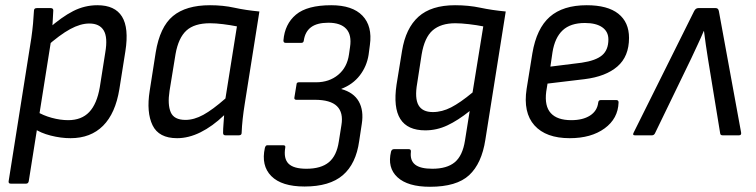

<svg xmlns="http://www.w3.org/2000/svg" viewBox="-20 -518 2893 735"><path d="M250 11Q213 11 174 1Q135 -9 111 -26L119 -92Q145 -76 178 -67Q211 -58 241 -58Q292 -58 321.5 -89Q351 -120 362 -184L383 -317Q393 -375 377 -401.5Q361 -428 322 -428Q288 -428 248.5 -406.5Q209 -385 156 -338L164 -407Q216 -453 260 -475.5Q304 -498 353 -498Q420 -498 447 -454.5Q474 -411 460 -322L437 -177Q422 -84 374.5 -36.5Q327 11 250 11ZM21 185Q12 185 13 176L100 -373Q104 -401 106.5 -428Q109 -455 110 -477Q110 -487 121 -487H174Q184 -487 184 -478Q183 -465 182 -441.5Q181 -418 179 -405L176 -366L90 176Q88 185 80 185Z M658 11Q588 11 564 -38.5Q540 -88 553 -170L576 -317Q592 -415 642 -456.5Q692 -498 784 -498Q834 -498 877 -488.5Q920 -479 973 -474L917 -121Q912 -90 909 -62.5Q906 -35 905 -9Q905 0 894 0H843Q834 0 834 -9Q834 -25 835.5 -42.5Q837 -60 838 -77Q793 -34 747.5 -11.5Q702 11 658 11ZM690 -59Q723 -59 758.5 -78.5Q794 -98 843 -141L887 -417Q862 -422 834 -425.5Q806 -429 784 -429Q724 -429 693.5 -401Q663 -373 652 -311L629 -170Q621 -118 633.5 -88.5Q646 -59 690 -59Z M1146 196Q1058 196 1018.5 156Q979 116 994 48Q997 38 1003 38H1064Q1074 38 1072 47Q1065 89 1084.5 108.5Q1104 128 1153 128Q1209 128 1239 103Q1269 78 1277 24L1287 -39Q1295 -87 1270 -111.5Q1245 -136 1185 -136H1114Q1110 -136 1108 -138.5Q1106 -141 1107 -145L1115 -194Q1115 -199 1117.5 -201Q1120 -203 1124 -203H1190Q1240 -203 1274.5 -231.5Q1309 -260 1316 -310L1320 -338Q1327 -384 1305.5 -407.5Q1284 -431 1237 -431Q1194 -431 1171 -414Q1148 -397 1143 -363Q1142 -354 1134 -354H1073Q1065 -354 1065 -363Q1070 -426 1113 -462Q1156 -498 1248 -498Q1329 -498 1367.5 -458Q1406 -418 1396 -346L1391 -308Q1384 -264 1357.5 -229.5Q1331 -195 1287 -178V-177Q1334 -164 1353.5 -129.5Q1373 -95 1365 -44L1355 22Q1343 109 1292.5 152.5Q1242 196 1146 196Z M1722 -498Q1774 -498 1818.5 -488.5Q1863 -479 1916 -474L1838 17Q1824 108 1776 152.5Q1728 197 1626 197Q1541 197 1501.5 160.5Q1462 124 1477 62Q1480 53 1488 53H1545Q1554 53 1553 63Q1549 96 1569 112Q1589 128 1635 128Q1691 128 1721 103Q1751 78 1760 20L1778 -93Q1733 -57 1692.5 -38Q1652 -19 1608 -19Q1540 -19 1512.5 -62.5Q1485 -106 1498 -194L1519 -323Q1533 -410 1582 -454Q1631 -498 1722 -498ZM1637 -89Q1672 -89 1707 -107Q1742 -125 1789 -164L1830 -417Q1805 -422 1775 -425.5Q1745 -429 1723 -429Q1668 -429 1636.5 -402Q1605 -375 1594 -309L1577 -199Q1567 -142 1582 -115.5Q1597 -89 1637 -89Z M2161 11Q2070 11 2026 -38Q1982 -87 1996 -178L2018 -314Q2034 -409 2084.5 -453.5Q2135 -498 2226 -498Q2306 -498 2347 -465.5Q2388 -433 2388 -373Q2388 -302 2343.5 -263.5Q2299 -225 2218 -215L2076 -198L2071 -167Q2064 -112 2088.5 -85Q2113 -58 2167 -58Q2211 -58 2238.5 -75.5Q2266 -93 2270 -125Q2271 -135 2280 -135H2339Q2348 -135 2348 -126Q2346 -64 2294.5 -26.5Q2243 11 2161 11ZM2087 -263 2207 -278Q2261 -286 2285 -306.5Q2309 -327 2309 -367Q2309 -397 2285.5 -413.5Q2262 -430 2219 -430Q2164 -430 2134 -402Q2104 -374 2095 -318Z M2410 0Q2400 0 2406 -11L2637 -475Q2643 -487 2653 -487H2720Q2730 -487 2732 -475L2817 -11Q2819 0 2809 0H2746Q2738 0 2737 -7L2690 -294Q2686 -320 2682 -346.5Q2678 -373 2675 -399H2674Q2663 -373 2650.5 -346.5Q2638 -320 2626 -294L2487 -7Q2483 0 2476 0Z"/></svg>

Font: Sofia Sans Semi Condensed
Style: Italic
Weight: 400
Italic angle: -9°
Designer: Botio Nikoltchev, Ani Petrova
Foundry: lettersoup
Version: Version 4.101